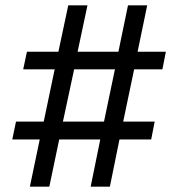

<svg xmlns="http://www.w3.org/2000/svg" viewBox="-20 -700 666 720"><path d="M92 0H165L202 -177H356L320 0H392L428 -177H547L560 -244H442L483 -440H589L602 -506H496L532 -680H460L424 -506H271L308 -680H236L199 -506H81L67 -440H185L144 -244H40L26 -177H129ZM216 -244 258 -440H411L370 -244Z"/></svg>

Font: Ronzino
Style: Regular
Weight: 400
Designer: Nunzio Mazzaferro
Foundry: Collletttivo
Version: Version 1.000;Glyphs 3.3 (3337)